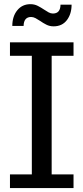

<svg xmlns="http://www.w3.org/2000/svg" viewBox="-20 -924 410 944"><path d="M341.5 0.5H29V-66.5H136.5V-649.5H29V-716H341.5V-649.5H234V-66.5H341.5ZM243.5 -794.5Q224 -794.5 207.8 -802.8Q191.5 -811 177.5 -821Q165.5 -829 154.5 -834.8Q143.5 -840.5 133 -840.5Q97 -840.5 96 -796.5H40.5Q40.5 -843.5 65 -873.5Q89.5 -903.5 129.5 -903.5Q149.5 -903.5 166 -895Q182.5 -886.5 196.5 -877Q208.5 -869 219 -863.2Q229.5 -857.5 240 -857.5Q277 -857.5 277.5 -901H332Q332 -855.5 308.8 -825Q285.5 -794.5 243.5 -794.5Z"/></svg>

Font: Verano Sans
Style: Regular
Weight: 400
Designer: Lukasz Dziedzic with Adam Twardoch and Botio Nikoltchev
Foundry: tyPoland Lukasz Dziedzic
Version: Version 3.001;December 28, 2019;FontCreator 12.0.0.2547 64-b